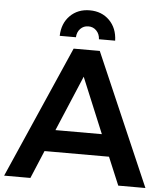

<svg xmlns="http://www.w3.org/2000/svg" viewBox="-61 -962 869 1014"><g transform="rotate(5 373.5 -454.5)"><path d="M313 -761.2H227.1Q229 -827.6 269.8 -868.4Q310.5 -909.2 374 -909.2Q437.5 -909.2 478.3 -868.4Q519 -827.6 521 -761.2H435.1Q433.6 -789.1 416.5 -806.6Q399.4 -824.2 374 -824.2Q348.6 -824.2 331.5 -806.6Q314.5 -789.1 313 -761.2ZM604 0 542 -147.9H200.2L138.2 0H-1L306.2 -700.2H444.8L748 0ZM248 -263.2H494.1L372.1 -557.1Z"/></g></svg>

Font: Montserrat-Arabic Medium
Style: Regular
Weight: 500
Designer: Mohamed Gaber
Foundry: Kief Type Foundry
Version: Version 5.008;PS 005.008;hotconv 1.0.88;makeotf.lib2.5.64775